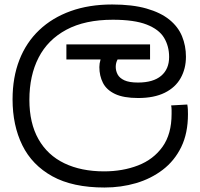

<svg xmlns="http://www.w3.org/2000/svg" viewBox="-20 -632 892 856"><path d="M446 204Q304 204 213.5 154Q123 104 79.5 15.5Q36 -73 36 -189Q36 -287 66.5 -365Q97 -443 155 -498Q213 -553 295 -582.5Q377 -612 480 -612Q570 -612 633 -594Q696 -576 735 -544.5Q774 -513 791.5 -470.5Q809 -428 809 -379Q809 -326 785.5 -284Q762 -242 714.5 -218.5Q667 -195 596 -195Q531 -195 493 -213Q455 -231 439 -262.5Q423 -294 423 -333Q423 -349 428 -365.5Q433 -382 440 -396L483 -374L441 -367H276V-434H649V-367H468L529 -398Q513 -383 504.5 -367.5Q496 -352 496 -334Q496 -316 504.5 -300Q513 -284 534.5 -274Q556 -264 595 -264Q663 -264 698.5 -294Q734 -324 734 -378Q734 -426 711.5 -463.5Q689 -501 634 -522.5Q579 -544 483 -544Q359 -544 276 -499.5Q193 -455 152 -375Q111 -295 111 -187Q111 -83 151.5 -11.5Q192 60 267 96Q342 132 444 132Q527 132 595.5 105.5Q664 79 704.5 22.5Q745 -34 745 -124Q745 -129 745 -141Q745 -153 743 -162L815 -166Q817 -155 817.5 -144.5Q818 -134 818 -123Q818 -38 788 23.5Q758 85 705.5 125Q653 165 586.5 184.5Q520 204 446 204Z"/></svg>

Font: hexusinhala05
Style: Book
Weight: 400
Designer: Jelle Bosma - Monotype Design Team
Foundry: Monotype Imaging Inc.
Version: Version 2.003